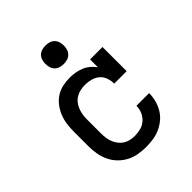

<svg xmlns="http://www.w3.org/2000/svg" viewBox="-208 -879 1016 1016"><g transform="rotate(-45 300.0 -370.5)"><path d="M298 8Q269 8 240 3Q211 -2 185.5 -15.5Q160 -29 139.5 -50Q119 -71 106.5 -97.5Q94 -124 89 -152.5Q84 -181 84 -210V-320Q84 -347 87.5 -374Q91 -401 101 -426.5Q111 -452 127.5 -474Q144 -496 166.5 -511Q189 -526 216 -532Q243 -538 270 -538Q291 -538 311.5 -534.5Q332 -531 351.5 -523Q371 -515 387 -501.5Q403 -488 415 -471V-530H508V-349H415Q415 -371 407.5 -392.5Q400 -414 383.5 -428Q367 -442 345 -448Q323 -454 301 -454Q284 -454 267 -450.5Q250 -447 235 -438.5Q220 -430 209 -416.5Q198 -403 191.5 -387Q185 -371 182 -354Q179 -337 179 -320V-210Q179 -193 181.5 -176Q184 -159 190.5 -143.5Q197 -128 207.5 -114.5Q218 -101 232.5 -92Q247 -83 264 -79.5Q281 -76 298 -76Q320 -76 342 -82Q364 -88 380.5 -103Q397 -118 406 -139Q415 -160 415 -183Q415 -183 415 -183Q415 -183 415 -183H510Q510 -183 510 -182.5Q510 -182 510 -182Q510 -156 503 -129.5Q496 -103 482.5 -80Q469 -57 448 -39.5Q427 -22 402.5 -11Q378 0 351 4Q324 8 298 8ZM300 -611Q286 -611 272.5 -615Q259 -619 249 -629Q239 -639 235 -652.5Q231 -666 231 -680Q231 -694 235 -707.5Q239 -721 249 -731Q259 -741 272.5 -745Q286 -749 300 -749Q314 -749 327.5 -745Q341 -741 351 -731Q361 -721 365 -707.5Q369 -694 369 -680Q369 -666 365 -652.5Q361 -639 351 -629Q341 -619 327.5 -615Q314 -611 300 -611Z"/></g></svg>

Font: Iosevka Curly Slab MdEx
Style: Regular
Weight: 500
Width: 7
Monospace: yes
Designer: Belleve Invis
Foundry: Belleve Invis
Version: Version 11.1.0; ttfautohint (v1.8.3)